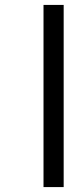

<svg xmlns="http://www.w3.org/2000/svg" viewBox="-20 -761 322 781"><path d="M239 -741V0H157V-741Z"/></svg>

Font: SVN-Poppins
Style: Regular
Weight: 400
Designer: Ninad Kale (Devanagari), Jonny Pinhorn (Latin)
Foundry: Indian Type Foundry
Version: Version 3.002 2017